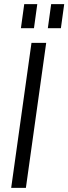

<svg xmlns="http://www.w3.org/2000/svg" viewBox="-20 -907 330 927"><path d="M203 -700 105 0H34L132 -700ZM160 -887 144 -771H81L97 -887ZM290 -887 274 -771H211L227 -887Z"/></svg>

Font: Pathway Extreme Condensed Light
Style: Italic
Weight: 300
Width: 3
Italic angle: -8°
Version: Version 1.001;gftools[0.9.26]